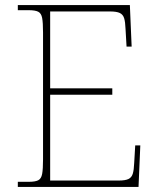

<svg xmlns="http://www.w3.org/2000/svg" viewBox="-20 -734 625 754"><path d="M50 0V-20H93Q118 -20 130 -26Q142 -32 145.5 -51Q149 -70 149 -108V-606Q149 -645 145.5 -663.5Q142 -682 130 -688Q118 -694 93 -694H50V-714H490L497 -551H477L473 -620Q472 -648 467.5 -662.5Q463 -677 450.5 -683Q438 -689 412 -689H177V-387H421V-362H177V-25H446Q472 -25 484.5 -31Q497 -37 501.5 -52Q506 -67 507 -94L511 -163H531L524 0Z"/></svg>

Font: Noto Serif Lao Thin
Style: Regular
Weight: 250
Designer: Monotype Design Team
Foundry: Monotype Imaging Inc.
Version: Version 2.003